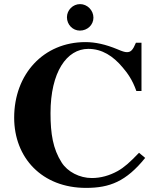

<svg xmlns="http://www.w3.org/2000/svg" viewBox="-20 -896 762 935"><path d="M657 -152C613 -106 585 -81 553 -63C513 -41 471 -29 427 -29C368 -29 309 -59 280 -105C238 -171 226 -244 226 -345C226 -545 305 -658 410 -658C477 -658 531 -623 577 -568C601 -540 625 -507 644 -453H669V-688H642C627 -652 617 -642 598 -642C588 -642 575 -646 552 -656C494 -680 444 -691 396 -691C192 -691 49 -535 49 -323C49 -128 184 19 399 19C514 19 594 -12 687 -127ZM435 -810C435 -846 405 -876 370 -876C335 -876 306 -847 306 -812C306 -776 334 -747 369 -747C406 -747 435 -775 435 -810Z"/></svg>

Font: XITS
Style: Bold
Weight: 700
Designer: MicroPress Inc., with final additions and corrections provided by Coen Hoffman, Elsevier (retired)
Version: Version 1.302